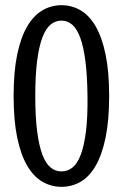

<svg xmlns="http://www.w3.org/2000/svg" viewBox="-20 -703 471 736"><path d="M398.4 -335Q398.4 -241.7 384.8 -175.8Q371.1 -109.9 346.9 -67.9Q322.8 -25.9 289.1 -6.3Q255.4 13.2 215.8 13.2Q176.3 13.2 142.6 -6.3Q108.9 -25.9 84.2 -67.9Q59.6 -109.9 45.9 -175.8Q32.2 -241.7 32.2 -335Q32.2 -427.7 45.9 -493.7Q59.6 -559.6 84.2 -601.6Q108.9 -643.6 142.6 -663.3Q176.3 -683.1 215.8 -683.1Q255.4 -683.1 289.1 -663.3Q322.8 -643.6 346.9 -601.6Q371.1 -559.6 384.8 -493.7Q398.4 -427.7 398.4 -335ZM315.4 -335Q314.5 -413.6 307.4 -468.8Q300.3 -523.9 287.6 -558.3Q274.9 -592.8 256.8 -608.4Q238.8 -624 215.8 -624Q192.4 -624 173.8 -608.6Q155.3 -593.3 142.3 -558.8Q129.4 -524.4 122.3 -469.5Q115.2 -414.6 115.2 -335Q115.2 -254.9 122.3 -200Q129.4 -145 142.3 -110.6Q155.3 -76.2 173.8 -61Q192.4 -45.9 215.8 -45.9Q239.3 -45.9 258.1 -61Q276.9 -76.2 289.8 -110.6Q302.7 -145 309.6 -200Q316.4 -254.9 315.4 -335Z"/></svg>

Font: Crushed
Style: Regular
Weight: 400
Width: 3
Designer: Astigmatic (AOETI)
Foundry: Astigmatic (AOETI)
Version: Version 001.000